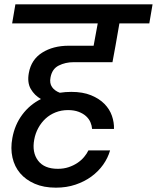

<svg xmlns="http://www.w3.org/2000/svg" viewBox="-20 -760 724 886"><path d="M488 -66Q478 -31 456 0Q434 31 402 54.5Q370 78 328.5 92Q287 106 238 106Q182 106 140.5 88Q99 70 73 39.5Q47 9 37.5 -33Q28 -75 37 -123Q48 -184 82.5 -230.5Q117 -277 169 -303Q139 -320 122 -349.5Q105 -379 113 -423Q124 -485 174.5 -517Q225 -549 297 -549H412L431 -652H36L51 -740H684L669 -652H531L513 -549L499 -473H319Q282 -473 251 -457.5Q220 -442 213 -402Q208 -376 220 -358.5Q232 -341 256 -332Q269 -334 282 -335Q295 -336 309 -336Q362 -336 400 -320.5Q438 -305 462 -280.5Q486 -256 496.5 -225.5Q507 -195 506 -165H405Q404 -180 397.5 -195.5Q391 -211 377.5 -223.5Q364 -236 343 -244Q322 -252 294 -252Q263 -252 236.5 -241.5Q210 -231 190 -212.5Q170 -194 156.5 -169Q143 -144 138 -116Q127 -57 155.5 -19Q184 19 247 19Q274 19 296.5 11.5Q319 4 337 -8Q355 -20 368 -35.5Q381 -51 388 -66H488Z"/></svg>

Font: SVN-Poppins Medium
Style: Italic
Weight: 500
Italic angle: -10°
Designer: Ninad Kale (Devanagari), Jonny Pinhorn (Latin)
Foundry: Indian Type Foundry
Version: Version 3.002 2017; ttfautohint (v1.8.3)